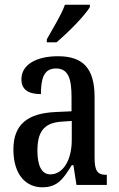

<svg xmlns="http://www.w3.org/2000/svg" viewBox="-20 -786 505 816"><path d="M179 -619V-606H220C270 -648 342 -721 362 -756V-766H256C240 -721 206 -668 179 -619ZM160 10C226 10 250 -28 285 -84H292L305 0H434V-43H431C395 -43 382 -59 382 -115V-373C382 -500 329 -547 226 -547C134 -547 71 -511 71 -449C71 -407 98 -386 154 -386C154 -452 166 -495 218 -495C272 -495 284 -448 284 -373V-313L218 -310C97 -305 37 -257 37 -151C37 -41 92 10 160 10ZM194 -45C156 -45 139 -84 139 -145C139 -223 164 -264 242 -269L285 -272V-191C285 -107 249 -45 194 -45Z"/></svg>

Font: Noto Serif Tamil ExtraCondensed Medium
Style: Italic
Weight: 500
Width: 2
Italic angle: -12°
Designer: Indian Type Foundry, Tom Grace, and the Monotype Design Team
Foundry: Monotype Imaging Inc.
Version: Version 2.003